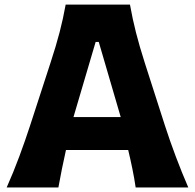

<svg xmlns="http://www.w3.org/2000/svg" viewBox="-20 -821 852 841"><path d="M9.3 0Q38.1 -64.5 64.5 -135.5Q90.8 -206.5 111.8 -271L201.2 -545.9Q225.6 -620.1 241.2 -680.2Q256.8 -740.2 267.6 -800.8H549.3Q560.5 -737.8 575.7 -678.2Q590.8 -618.7 614.3 -545.4L702.6 -270.5Q724.1 -204.1 750.5 -134Q776.9 -64 804.7 0H574.2Q568.4 -40 559.8 -81.8Q551.3 -123.5 541.5 -164.1H269Q259.8 -122.6 251.2 -80.8Q242.7 -39.1 235.8 0ZM508.8 -308.1 412.6 -637.2H398.9L301.8 -308.1Z"/></svg>

Font: Pinar DS4-Bold
Style: Regular
Weight: 700
Designer: Amin Abedi
Version: Version 2.000